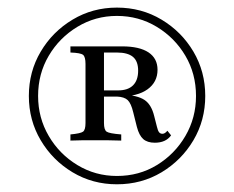

<svg xmlns="http://www.w3.org/2000/svg" viewBox="-20 -657 613 503"><path d="M286.3 -174.2Q222.6 -174.2 170.2 -205.6Q117.7 -237.1 86.7 -289.5Q55.6 -341.9 55.6 -405.6Q55.6 -469.4 86.7 -521.8Q117.7 -574.2 170.2 -605.6Q222.6 -637.1 286.3 -637.1Q350.8 -637.1 403.2 -605.6Q455.6 -574.2 486.7 -521.8Q517.7 -469.4 517.7 -405.6Q517.7 -341.9 486.7 -289.5Q455.6 -237.1 403.2 -205.6Q350.8 -174.2 286.3 -174.2ZM286.3 -196Q344.4 -196 391.1 -224.6Q437.9 -253.2 465.7 -300.8Q493.5 -348.4 493.5 -405.6Q493.5 -463.7 465.7 -510.9Q437.9 -558.1 390.7 -586.7Q343.5 -615.3 286.3 -615.3Q229.8 -615.3 182.7 -586.7Q135.5 -558.1 107.7 -510.9Q79.8 -463.7 79.8 -405.6Q79.8 -348.4 107.7 -300.8Q135.5 -253.2 182.7 -224.6Q229.8 -196 286.3 -196ZM164.5 -288.7V-304.8Q191.1 -307.3 197.6 -312.1Q204 -316.9 204 -334.7V-489.5Q204 -508.1 197.6 -513.3Q191.1 -518.5 164.5 -519.4V-535.5Q173.4 -535.5 180.6 -535.5Q187.9 -535.5 198.4 -535.5Q208.9 -535.5 225.8 -535.5Q250 -535.5 270.6 -535.5Q291.1 -535.5 300 -535.5Q345.2 -535.5 369 -519.8Q392.7 -504 392.7 -474.2Q392.7 -441.9 366.5 -423Q340.3 -404 291.1 -404H232.3V-420.2H289.5Q315.3 -420.2 328.6 -433.5Q341.9 -446.8 341.9 -471.8Q341.9 -496.8 328.2 -508.1Q314.5 -519.4 286.3 -519.4H252.4V-334.7Q252.4 -316.9 259.3 -312.1Q266.1 -307.3 297.6 -304.8V-288.7Q276.6 -289.5 262.5 -289.5Q248.4 -289.5 228.2 -289.5Q208.9 -289.5 195.2 -289.5Q181.5 -289.5 164.5 -288.7ZM385.5 -283.1Q366.1 -283.1 355.2 -292.7Q344.4 -302.4 338.7 -324.2L329 -362.9Q323.4 -386.3 314.5 -394.8Q305.6 -403.2 286.3 -404L284.7 -411.3L300 -409.7Q340.3 -407.3 358.5 -395.2Q376.6 -383.1 383.9 -353.2L391.1 -325Q393.5 -314.5 396.8 -310.5Q400 -306.5 405.6 -306.5Q412.1 -306.5 418.5 -314.5L428.2 -302.4Q414.5 -283.1 385.5 -283.1Z"/></svg>

Font: Playfair 12pt
Style: Regular
Weight: 400
Designer: Claus Eggers Sørensen
Foundry: Claus Eggers Sørensen
Version: Version 2.000;gftools[0.9.28]